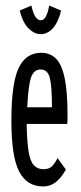

<svg xmlns="http://www.w3.org/2000/svg" viewBox="-20 -661 290 691"><path d="M135 10Q77 10 49 -43.5Q21 -97 21 -227Q21 -361 47 -416Q73 -471 128 -471Q160 -471 181 -450.5Q202 -430 212.5 -381Q223 -332 223 -246Q223 -236 223 -229.5Q223 -223 222 -215H76Q77 -151 83 -115.5Q89 -80 102 -66Q115 -52 137 -52Q157 -52 168 -63.5Q179 -75 187 -92L217 -51Q203 -24 182.5 -7Q162 10 135 10ZM78 -275H167Q167 -349 159.5 -380Q152 -411 126 -411Q102 -411 92 -383Q82 -355 78 -275ZM157 -641 200 -623Q189 -579 169.5 -558.5Q150 -538 127 -538Q104 -538 83 -558.5Q62 -579 51 -623L93 -641Q99 -613 107.5 -600.5Q116 -588 127 -588Q138 -588 145.5 -602.5Q153 -617 157 -641Z"/></svg>

Font: Inconsolata UltraCondensed Medium
Style: Regular
Weight: 500
Width: 1
Monospace: yes
Designer: Raph Levien, Cyreal, Brenton Simpson
Foundry: Raph Levien, Cyreal, Google
Version: Version 3.001; ttfautohint (v1.8.2.53-6de2)